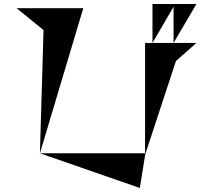

<svg xmlns="http://www.w3.org/2000/svg" viewBox="-20 -859 1040 957"><path d="M845 -645V-825L740 -645V-839H959ZM63 -818H395L179 -95L197 -709ZM959 -645 857 -555 704 -90 677 78 179 -95H703V-645Z"/></svg>

Font: Chokokutai
Style: Regular
Weight: 400
Designer: 108号,108go
Foundry: Font Zone 108
Version: Version 1.000; ttfautohint (v1.8.3)